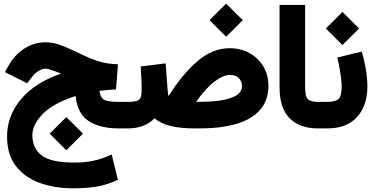

<svg xmlns="http://www.w3.org/2000/svg" viewBox="-20 -709 2067 1060"><path d="M254.4 28.8 346.2 -62.5 438 28.8 346.2 120.6ZM630.9 283.7Q574.7 310.5 516.8 320.6Q459 330.6 382.8 330.6Q280.3 330.6 197.8 300.3Q115.2 270 67.1 206.8Q19 143.6 19 44.4Q19 -70.8 96.9 -162.4Q174.8 -253.9 317.4 -302.7Q311 -305.2 304.7 -307.9Q298.3 -310.5 292.5 -312.5Q245.1 -330.1 232.9 -330.1Q214.8 -330.1 194.1 -317.9Q173.3 -305.7 158.2 -285.6L129.9 -249.5L6.8 -311L29.8 -351.1Q62.5 -407.7 115.7 -441.7Q168.9 -475.6 233.4 -475.6Q271 -475.6 310.5 -461.4Q350.1 -447.3 394 -425.8Q438.5 -404.3 469.7 -390.9Q501 -377.4 526.1 -369.9Q551.3 -362.3 575.9 -358.9Q600.6 -355.5 631.3 -354L620.6 -215.8Q597.7 -213.9 574 -211.9Q550.3 -210 528.8 -207.5Q533.7 -170.9 554.2 -158.7Q574.7 -146.5 634.8 -146.5H682.6V0H636.2Q532.7 0 470 -40.3Q407.2 -80.6 397.5 -179.2Q271.5 -137.7 215.1 -78.9Q158.7 -20 158.7 36.6Q158.7 110.8 210.9 149.7Q263.2 188.5 389.6 188.5Q450.2 188.5 498.3 178Q546.4 167.5 596.7 144Z M1136.7 -597.7 1228.5 -689 1320.3 -597.7 1228.5 -505.9ZM910.6 -178.2Q990.2 -305.2 1073.5 -374Q1156.7 -442.9 1246.6 -442.9Q1309.1 -442.9 1357.7 -415.8Q1406.2 -388.7 1434.1 -341.8Q1461.9 -294.9 1461.9 -235.4Q1461.9 -154.3 1415.8 -102.1Q1369.6 -49.8 1284.4 -24.9Q1199.2 0 1081.1 0H1056.2Q979 0 923.6 -12.9Q868.2 -25.9 833.5 -56.2Q806.2 -28.3 769.8 -14.2Q733.4 0 682.6 0H663.1L663.6 -146.5H682.6Q719.7 -146.5 736.3 -152.3Q752.9 -158.2 757.6 -174.1Q762.2 -189.9 762.2 -218.8Q762.2 -247.1 760.3 -280.3Q758.3 -313.5 756.8 -342.3L894.5 -358.9L905.8 -208Q906.7 -198.7 908 -191.2Q909.2 -183.6 910.6 -178.2ZM1079.1 -147Q1169.9 -147 1221.7 -158.9Q1273.4 -170.9 1294.9 -189.9Q1316.4 -209 1316.4 -231Q1316.4 -259.3 1298.8 -277.3Q1281.2 -295.4 1250.5 -295.4Q1213.4 -295.4 1165.8 -260Q1118.2 -224.6 1062.5 -147Z M1747.6 0H1735.4Q1635.3 0 1579.3 -55.9Q1523.4 -111.8 1523.4 -227.1V-681.6H1664.6V-226.6Q1664.6 -174.8 1680.7 -160.6Q1696.8 -146.5 1735.4 -146.5H1747.6Z M2008.3 -232.4Q2008.3 -126 1951.2 -63Q1894 0 1786.1 0H1727.5V-146.5H1786.1Q1833 -146.5 1849.6 -163.1Q1866.2 -179.7 1866.2 -231Q1866.2 -264.2 1858.4 -310.3Q1850.6 -356.4 1842.3 -391.6L1977.5 -424.3Q1990.2 -381.3 1999.3 -329.3Q2008.3 -277.3 2008.3 -232.4ZM1778.8 -551.8 1870.6 -643.1 1962.4 -551.8 1870.6 -460Z"/></svg>

Font: Vazir Black FD-UI
Style: Black-FD-UI
Weight: 900
Designer: Saber Rastikerdar
Foundry: Saber Rastikerdar
Version: Version 30.0.0